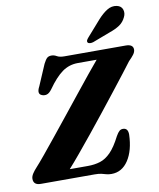

<svg xmlns="http://www.w3.org/2000/svg" viewBox="-100 -1013 914 1106"><g transform="rotate(-10 357.0 -460.0)"><path d="M365 0H51Q8 0 8 -36.5Q8 -51 18.2 -66.8Q28.5 -82.5 42.5 -97.5Q60.5 -117 93.8 -157.2Q127 -197.5 169.5 -250Q212 -302.5 258 -360Q304 -417.5 348.5 -473Q393 -528.5 430.2 -574.5Q467.5 -620.5 491.5 -648.5H381.5Q330 -648.5 289.2 -619Q248.5 -589.5 204 -526Q188.5 -505 174 -501Q159.5 -497 146 -502.5Q117 -513 139.5 -555L192 -677.5Q204 -701 213.2 -709.2Q222.5 -717.5 239 -717.5Q254.5 -717.5 269.2 -708.8Q284 -700 312.5 -700H670Q714 -700 714 -669Q714 -655 702.8 -640Q691.5 -625 674 -608Q657 -585 625.5 -544.5Q594 -504 553.5 -452.2Q513 -400.5 468.2 -344Q423.5 -287.5 379.2 -233Q335 -178.5 296.2 -132Q257.5 -85.5 229.5 -54.5H335.5Q375.5 -54.5 408 -64.8Q440.5 -75 470 -105Q499.5 -135 530 -195Q541 -214.5 550 -222.2Q559 -230 571 -230Q601 -230 601 -191.5Q598 -98.5 560.8 -42Q523.5 14.5 462 14.5Q444.5 14.5 432 10.8Q419.5 7 404.5 3.5Q389.5 0 365 0ZM546.5 -873.5Q575 -905.5 602.5 -922.5Q630 -939.5 659.5 -933.5Q685.5 -928 692.8 -906.2Q700 -884.5 688.5 -862Q676 -835 652.5 -819Q629 -803 592.5 -790.5L489.5 -751.5Q480 -748.5 470.2 -749.2Q460.5 -750 457 -756Q453.5 -763 458 -770.8Q462.5 -778.5 470 -786.5Z"/></g></svg>

Font: Fraunces 9pt
Style: Bold Italic
Weight: 700
Italic angle: -16°
Version: Version 1.000;[b76b70a41]